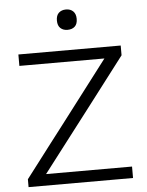

<svg xmlns="http://www.w3.org/2000/svg" viewBox="-61 -980 789 1029"><g transform="rotate(-5 333.5 -465.5)"><path d="M50.5 0V-42.5Q79.5 -80.5 115.8 -128Q152 -175.5 188.8 -223.8Q225.5 -272 256.5 -312L515.5 -651.5H58V-713H608.5V-660.5Q560.5 -597.5 514 -536.8Q467.5 -476 421 -415L150 -61.5H612.5V0ZM332 -821.5Q309 -821.5 294.2 -835Q279.5 -848.5 279.5 -876Q279.5 -903.5 294.2 -917.2Q309 -931 333 -931Q357 -931 371.5 -916.8Q386 -902.5 386 -876Q386 -848.5 371.5 -835Q357 -821.5 332 -821.5Z"/></g></svg>

Font: Commissioner Light
Style: Regular
Weight: 300
Designer: Kostas Bartsokas
Foundry: Kostas Bartsokas
Version: Version 1.000; ttfautohint (v1.8.3)